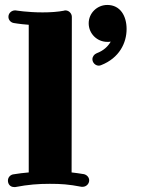

<svg xmlns="http://www.w3.org/2000/svg" viewBox="-20 -747 569 775"><path d="M314 7C327 7 340 -4 340 -19C340 -31 331 -41 319 -44C296 -48 291 -48 269 -51L270 -679C270 -692 259 -705 244 -705C242 -705 240 -705 239 -704C214 -699 183 -697 152 -697C90 -697 44 -705 43 -705C42 -705 41 -705 40 -705C29 -705 14 -696 14 -679C14 -667 23 -656 36 -654C39 -654 55 -650 96 -647V-51C74 -49 56 -47 32 -43C20 -40 12 -30 12 -18C12 -4 21 8 37 8C39 8 40 8 42 8C94 -2 135 -5 181 -5C227 -5 257 -3 309 7C311 7 312 7 314 7ZM491 -630C491 -682 466 -727 413 -727C372 -727 338 -694 338 -653C338 -611 372 -578 413 -578C418 -578 422 -578 427 -579C416 -560 399 -543 370 -532C360 -528 353 -518 353 -508C353 -495 364 -482 379 -482C382 -482 385 -483 388 -484C462 -513 491 -574 491 -630Z"/></svg>

Font: Ribeye
Style: Regular
Weight: 400
Designer: Astigmatic (AOETI)
Foundry: Astigmatic (AOETI)
Version: Version 1.000